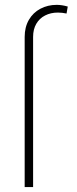

<svg xmlns="http://www.w3.org/2000/svg" viewBox="-20 -759 311 779"><path d="M80.1 0V-609.4Q80.1 -648.9 97.2 -678.5Q114.3 -708 144 -723.6Q173.8 -739.3 210 -739.3Q231 -739.3 254.9 -732.4L250 -704.1Q231.9 -708 214.8 -708Q186 -708 163.1 -696.3Q140.1 -684.6 127.2 -662.4Q114.3 -640.1 114.3 -609.4V0Z"/></svg>

Font: Pretendard JP Thin
Style: Regular
Weight: 100
Designer: Base glyphs from Inter by Rasmus Andersson; Hangeul glyphs from Noto Sans CJK(Source Han Sans) by Jang Soo-young and Kan
Foundry: Kil Hyung-jin
Version: Version 1.309